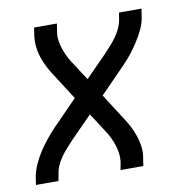

<svg xmlns="http://www.w3.org/2000/svg" viewBox="-65 -593 631 655"><g transform="rotate(-10 250.0 -265.0)"><path d="M8 0 12 -27Q16 -48 25 -68.5Q34 -89 46.5 -108.5Q59 -128 73.5 -146Q88 -164 104 -181L190 -269L135 -355Q124 -371 115 -388Q106 -405 99.5 -423.5Q93 -442 90.5 -462.5Q88 -483 91 -504L95 -530H174L170 -504Q167 -488 169 -473Q171 -458 175.5 -444.5Q180 -431 186 -418Q192 -405 200 -393L244 -325L316 -398Q327 -410 338 -422Q349 -434 358.5 -447Q368 -460 375 -474.5Q382 -489 385 -504L389 -530H467L463 -504Q460 -482 450.5 -461.5Q441 -441 428.5 -421.5Q416 -402 402 -384Q388 -366 371 -349L285 -261L340 -175Q351 -159 360 -142Q369 -125 375.5 -106.5Q382 -88 385 -67.5Q388 -47 384 -27L380 0H301L306 -27Q308 -42 306 -57Q304 -72 299.5 -85.5Q295 -99 289 -112Q283 -125 275 -137L231 -205L159 -132Q148 -120 137 -108Q126 -96 116.5 -83Q107 -70 100 -55.5Q93 -41 91 -27L86 0Z"/></g></svg>

Font: Iosevka Curly Oblique
Style: Regular
Weight: 400
Italic angle: -9°
Monospace: yes
Designer: Belleve Invis
Foundry: Belleve Invis
Version: Version 11.1.0; ttfautohint (v1.8.3)